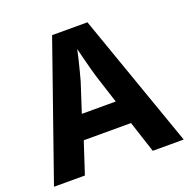

<svg xmlns="http://www.w3.org/2000/svg" viewBox="-127 -839 947 962"><g transform="rotate(-20 346.0 -358.5)"><path d="M526.7 0 471.8 -167.9H219.9L164.8 0H0L250.9 -717H439.3L691.7 0ZM386.8 -451.1Q382.6 -465.8 374.3 -495.7Q366.1 -525.5 358.1 -557.5Q350.1 -589.4 345.5 -608.7Q341.1 -586.3 333.7 -556.4Q326.4 -526.4 319.1 -498.4Q311.7 -470.4 306.5 -451.1L256 -295.5H436.9Z"/></g></svg>

Font: Noto Sans Khmer UI
Style: Regular
Weight: 400
Designer: Danh Hong and the Monotype Design Team
Foundry: Monotype Imaging Inc.
Version: Version 2.002